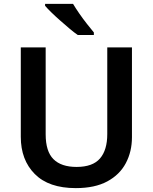

<svg xmlns="http://www.w3.org/2000/svg" viewBox="-20 -958 787 988"><path d="M659 -252Q659 -178 627.5 -118.5Q596 -59 532 -24.5Q468 10 370 10Q231 10 159 -62.5Q87 -135 87 -254V-714H215V-267Q215 -179 255 -139Q295 -99 374 -99Q457 -99 494.5 -142.5Q532 -186 532 -268V-714H659ZM356 -938Q369 -916 388 -888.5Q407 -861 427.5 -835Q448 -809 463 -791V-778H380Q361 -791 337.5 -811Q314 -831 289.5 -852.5Q265 -874 244.5 -894Q224 -914 212 -928V-938Z"/></svg>

Font: Noto Sans Hanifi Rohingya SemiBold
Style: Regular
Weight: 600
Version: Version 2.101